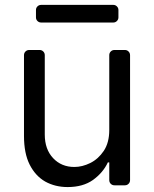

<svg xmlns="http://www.w3.org/2000/svg" viewBox="-20 -747 621 774"><path d="M161.9 -15.3Q122.5 -38 99.4 -83.8Q76.7 -128.9 76.7 -198.9V-524.5Q76.7 -533.4 82.7 -539.4Q88.8 -545.5 97.7 -545.5H139.9Q148.4 -545.5 154.5 -539.4Q160.5 -533.4 160.5 -524.5V-204.5Q160.5 -145.2 194.2 -109.4Q227.6 -73.9 279.8 -73.9Q311.4 -73.9 343.8 -89.8Q376.1 -105.8 398.4 -138.8Q420.5 -172.2 420.5 -223V-524.5Q420.5 -533.4 426.5 -539.4Q432.5 -545.5 441.4 -545.5H483.7Q492.2 -545.5 498.2 -539.4Q504.3 -533.4 504.3 -524.5V-21Q504.3 -12.1 498.2 -6Q492.2 0 483.7 0H441.4Q432.5 0 426.5 -6Q420.5 -12.1 420.5 -21V-92.3H414.8Q395.6 -51.1 355.1 -21.7Q314.6 7.1 252.8 7.1Q202.1 7.1 161.9 -15.3ZM436.8 -727.3H146Q137.1 -727.3 131 -721.2Q125 -715.2 125 -706.7V-676.8Q125 -668.3 131 -662.3Q137.1 -656.2 146 -656.2H436.8Q445.3 -656.2 451.3 -662.3Q457.4 -668.3 457.4 -676.8V-706.7Q457.4 -715.2 451.3 -721.2Q445.3 -727.3 436.8 -727.3Z"/></svg>

Font: DeltaSans
Style: Regular
Weight: 400
Designer: Rasmus Andersson
Foundry: rsms
Version: Version 3.012